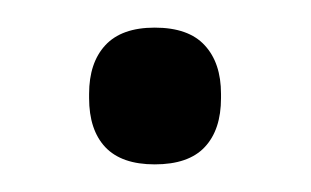

<svg xmlns="http://www.w3.org/2000/svg" viewBox="-20 -335 225 139"><path d="M92 -216Q68 -216 56.2 -228.5Q44.5 -241 44.5 -264V-267Q44.5 -289.5 56.2 -302.2Q68 -315 92 -315Q116.5 -315 128.2 -302.2Q140 -289.5 140 -267V-264Q140 -241 128.2 -228.5Q116.5 -216 92 -216Z"/></svg>

Font: Anek Gurmukhi Medium
Style: Regular
Weight: 400
Version: Version 1.003